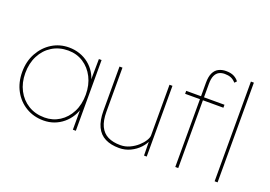

<svg xmlns="http://www.w3.org/2000/svg" viewBox="-105 -1039 1886 1339"><g transform="rotate(20 838.0 -370.0)"><path d="M40 -258Q40 -337 74 -398.5Q108 -460 164.5 -495Q221 -530 290 -530Q332 -530 370 -517Q408 -504 438 -480Q468 -456 488.5 -423Q509 -390 516 -350L510 -353L512 -525H532V0H510V-172L519 -175Q510 -135 489.5 -101Q469 -67 439 -42Q409 -17 372.5 -3.5Q336 10 294 10Q221 10 163.5 -24.5Q106 -59 73 -119.5Q40 -180 40 -258ZM511 -260Q511 -332 482.5 -388Q454 -444 404.5 -476Q355 -508 292 -508Q225 -508 173 -476Q121 -444 92 -387.5Q63 -331 63 -258Q63 -187 92 -131.5Q121 -76 173 -44Q225 -12 294 -12Q355 -12 404.5 -43.5Q454 -75 482.5 -131Q511 -187 511 -260Z M665 -197V-525H687V-197Q687 -132 706.5 -91Q726 -50 764 -31Q802 -12 857 -12Q893 -12 925.5 -27Q958 -42 983 -64.5Q1008 -87 1022 -110Q1036 -133 1036 -149V-525H1058V0H1038L1036 -121L1045 -123Q1033 -87 1005 -57Q977 -27 938.5 -8.5Q900 10 855 10Q794 10 751.5 -11.5Q709 -33 687 -79Q665 -125 665 -197Z M1270 -626Q1270 -670 1283 -697.5Q1296 -725 1320 -737.5Q1344 -750 1375 -750Q1411 -750 1433.5 -738.5Q1456 -727 1470 -708L1456 -693Q1438 -713 1418.5 -720.5Q1399 -728 1373 -728Q1349 -728 1331 -718.5Q1313 -709 1302.5 -686.5Q1292 -664 1292 -625V0H1284Q1280 0 1276.5 0Q1273 0 1270 0ZM1160 -503V-525H1444V-503ZM1562 0V-740H1584V0Z"/></g></svg>

Font: Mach Thin
Style: Regular
Weight: 250
Version: Version 1.002